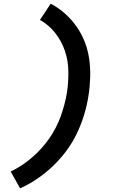

<svg xmlns="http://www.w3.org/2000/svg" viewBox="-20 -861 640 1042"><path d="M89 161 38 70Q100 40 153.5 -6Q207 -52 246.5 -108.5Q286 -165 309 -228.5Q332 -292 343 -356Q352 -415 351 -474Q350 -533 332 -585.5Q314 -638 280 -681.5Q246 -725 197 -753L255 -841Q297 -819 332.5 -787.5Q368 -756 395 -717.5Q422 -679 439.5 -634.5Q457 -590 464 -541.5Q471 -493 469.5 -442Q468 -391 460 -340Q452 -289 436.5 -238Q421 -187 398 -138.5Q375 -90 342.5 -45.5Q310 -1 270 37.5Q230 76 184.5 107.5Q139 139 89 161Z"/></svg>

Font: Iosevka Etoile
Style: Bold Italic
Weight: 700
Italic angle: -9°
Designer: Belleve Invis
Foundry: Belleve Invis
Version: Version 28.1.0; ttfautohint (v1.8.4)